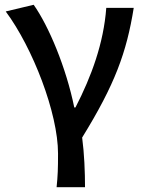

<svg xmlns="http://www.w3.org/2000/svg" viewBox="-20 -584 601 804"><path d="M217 200H336C336 137 333 59 324 -8C461 -230 510 -364 540 -551H425C414 -403 363 -264 296 -134H291C257 -301 184 -475 121 -564L4 -536C117 -384 223 -110 223 59C223 124 222 151 217 200Z"/></svg>

Font: Noto Sans CJK TC Medium
Style: Regular
Weight: 500
Designer: Ryoko NISHIZUKA 西塚涼子 (kana, bopomofo & ideographs); Paul D. Hunt (Latin, Greek & Cyrillic); Sandoll Communications 산돌커뮤니
Foundry: Adobe
Version: Version 2.004;hotconv 1.0.118;makeotfexe 2.5.65603